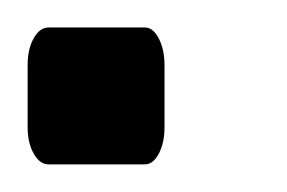

<svg xmlns="http://www.w3.org/2000/svg" viewBox="-20 -119 208 139"><path d="M99.1 -71.8V-26.9Q99.1 -15.6 95 -7.8Q90.8 0 85 0H15.1Q8.8 0 4.4 -7.8Q0 -15.6 0 -26.9V-71.8Q0 -83.5 4.4 -91.3Q8.8 -99.1 15.1 -99.1H85Q90.8 -99.1 95 -91.1Q99.1 -83 99.1 -71.8Z"/></svg>

Font: Favorite Color
Style: Regular
Weight: 400
Designer: Bryce Wilner
Version: Version 1.000;PS 1.0;hotconv 16.6.51;makeotf.lib2.5.65220 DE